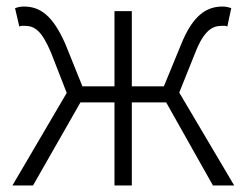

<svg xmlns="http://www.w3.org/2000/svg" viewBox="-20 -567 754 587"><path d="M528 -284 577 -406C604 -475 630 -488 658 -488C666 -488 668 -489 675 -486L687 -542C679 -545 670 -547 660 -547C612 -547 570 -521 534 -432L481 -303H383V-533H330V-303H232L180 -432C141 -521 102 -547 53 -547C43 -547 34 -545 26 -542L39 -486C46 -489 48 -488 55 -488C85 -488 107 -475 136 -406L184 -283L18 0H81L226 -254H330V0H383V-254H488L631 0H696Z"/></svg>

Font: Spoqa Han Sans Neo Light
Style: Regular
Weight: 300
Designer: [Spoqa Han Sans Neo] Dong-huui Kim  Younghwa Kang  Yujin Lee  [Noto Sans] Ryoko NISHIZUKA  (kana & ideographs); Paul D. 
Foundry: Spoqa (http://www.spoqa-han-sans.com)
Version: Version 1.000